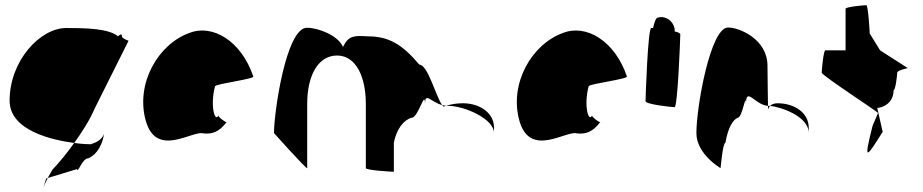

<svg xmlns="http://www.w3.org/2000/svg" viewBox="-20 -662 3558 740"><path d="M17 -274C17 -158 183 -122 266 -111C297 -154 327 -201 346 -246L475 -504C482 -504 450 -512 450 -522C450 -533 443 -530 435 -522C399 -552 314 -554 235 -554C135 -554 17 -428 17 -274ZM158 26C143 76 145 62 164 24ZM164 24 276 -10C282 6 296 -52 321 -52C339 -60 371 -84 381 -146C373 -124 352 -113 330 -106C318 -106 294 -107 266 -111C238 -72 209 -36 182 -8C175 4 169 15 164 24Z M542 -196C583 -52 722 -160 763 -148C795 -144 824 -152 853 -191C845 -193 820 -212 822 -217C808 -188 789 -257 809 -330C817 -340 966 -358 956 -368C909 -506 798 -570 710 -535C591 -493 501 -341 542 -196ZM822 -217C822 -217 822 -218 822 -218C822 -218 822 -217 822 -217ZM854 -192 853 -191C855 -191 855 -191 854 -190Z M1036 -149C1036 -149 1164 -6 1164 -14V-261C1164 -376 1209 -448 1279 -448C1350 -448 1390 -370 1390 -261V-14C1390 -6 1487 0 1498 0V-112C1508 -164 1536 -200 1566 -208C1593 -208 1618 -320 1618 -261C1618 -309 1640 -269 1684 -257C1660 -290 1629 -413 1596 -413C1528 -494 1476 -522 1396 -522C1347 -525 1323 -526 1302 -481C1283 -526 1206 -555 1163 -555C1083 -555 1036 -230 1036 -149ZM1684 -257C1686 -254 1688 -252 1690 -251L1699 -254ZM1699 -254H1708C1768 -254 1884 -205 1884 -149V-170C1884 -228 1828 -264 1764 -264C1743 -264 1720 -261 1699 -254Z M1982 -196C2023 -52 2162 -160 2203 -148C2235 -144 2264 -152 2293 -191C2285 -193 2260 -212 2262 -217C2248 -188 2229 -257 2249 -330C2257 -340 2406 -358 2396 -368C2349 -506 2238 -570 2150 -535C2031 -493 1941 -341 1982 -196ZM2262 -217C2262 -217 2262 -218 2262 -218C2262 -218 2262 -217 2262 -217ZM2294 -192 2293 -191C2295 -191 2295 -191 2294 -190Z M2468 -272C2468 -260 2567 -249 2580 -249C2592 -249 2602 -518 2602 -530C2602 -534 2593 -538 2580 -541C2581 -548 2580 -556 2576 -564C2566 -588 2538 -602 2515 -594C2509 -594 2502 -578 2497 -554H2490C2477 -554 2468 -284 2468 -272Z M2664 -149C2664 -68 2757 -14 2757 -14C2757 -6 2765 -112 2776 -112C2786 -171 2805 -200 2823 -208C2842 -208 2855 -314 2855 -261C2855 -331 2891 -256 2940 -254C2940 -281 2938 -346 2938 -409C2938 -510 2831 -556 2786 -556C2718 -556 2664 -250 2664 -149ZM2940 -254C2941 -246 2940 -242 2941 -241C2941 -237 2941 -246 2948 -254ZM2948 -254C2987 -250 3097 -215 3097 -149V-170C3097 -228 3041 -264 2977 -264C2962 -264 2953 -259 2948 -254Z M3147 -382C3147 -371 3372 -226 3364 -226L3343 -177C3307 -34 3319 -54 3382 -154L3361 -246C3377 -246 3424 -261 3424 -314C3431 -314 3438 -371 3438 -382C3438 -392 3485 -400 3478 -400L3372 -468L3332 -533C3332 -540 3326 -642 3319 -642C3312 -642 3239 -636 3239 -628V-468H3161C3154 -468 3147 -392 3147 -382Z"/></svg>

Font: Ampere
Style: SCSuCnd
Weight: 400
Version: Version 1